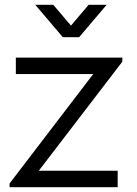

<svg xmlns="http://www.w3.org/2000/svg" viewBox="-20 -780 570 800"><path d="M127 -760H202L275.7 -673.3L349.3 -760H424.3L309.7 -625H241.7ZM20 0V-15.7L368.3 -471.3H46V-540H489.7V-523L141.7 -68.7H470.3V0Z"/></svg>

Font: Manrope ExtraLight
Style: Regular
Weight: 200
Designer: Mikhail Sharanda
Foundry: Mikhail Sharanda
Version: Version 4.505